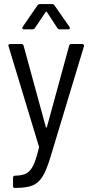

<svg xmlns="http://www.w3.org/2000/svg" viewBox="-20 -722 454 942"><path d="M44 190V150Q44 140 54 140H56Q91 139 110.5 128Q130 117 143.5 89Q157 61 171 3Q172 2 171.5 -0.5Q171 -3 171 -3L22 -495L21 -498Q21 -506 31 -506H85Q94 -506 96 -497L205 -98Q206 -96 207.5 -96Q209 -96 210 -98L319 -497Q321 -506 330 -506H383Q388 -506 390.5 -503Q393 -500 392 -495L229 44Q209 111 189.5 143Q170 175 140.5 187.5Q111 200 57 200H51Q44 200 44 190ZM91 -590 164 -696Q168 -702 176 -702H235Q243 -702 247 -696L321 -590Q323 -588 323 -584Q323 -582 321 -580Q319 -578 315 -578H273Q266 -578 261 -585L210 -663Q209 -665 207 -665Q205 -665 204 -663L151 -584Q147 -578 139 -578H98Q92 -578 90 -581.5Q88 -585 91 -590Z"/></svg>

Font: Barlow Semi Condensed
Style: Regular
Weight: 400
Width: 4
Designer: Jeremy Tribby
Foundry: Tribby Type
Version: Version 1.408;December 10, 2018;FontCreator 11.5.0.2430 64-b